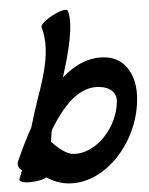

<svg xmlns="http://www.w3.org/2000/svg" viewBox="-59 -891 764 987"><g transform="rotate(-5 322.5 -397.5)"><path d="M186 -763C219 -655 180 -527 136 -404C120 -359 104 -307 88 -254C57 -199 29 -141 4 -84C-1 -67 6 -50 22 -41C15 -22 9 -6 4 6C3 19 36 27 78 23C106 21 130 15 144 7C177 29 215 45 259 48C455 62 632 -148 644 -365C651 -472 604 -568 502 -581C418 -592 342 -558 273 -498C314 -627 350 -765 328 -837C323 -849 288 -841 248 -820C209 -800 181 -774 186 -763ZM294 -101C255 -104 215 -140 183 -173C186 -193 189 -213 192 -232C265 -352 351 -447 459 -432C509 -426 545 -396 538 -346C524 -217 411 -93 294 -101Z"/></g></svg>

Font: Nupuram Black Oblique
Style: Regular
Weight: 900
Designer: Santhosh Thottingal (santhosh.thottingal@gmail.com)
Foundry: SMC
Version: Version 1.000